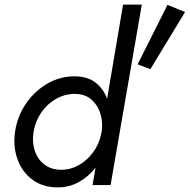

<svg xmlns="http://www.w3.org/2000/svg" viewBox="-20 -800 820 830"><path d="M45 -230Q36 -165 56 -110.5Q76 -56 120.5 -23Q165 10 230 10Q280 10 321.5 -13.5Q363 -37 393 -75L380 0H458L593 -780H512L443 -373Q427 -416 393.5 -442.5Q360 -469 306 -470Q241 -471 185.5 -439Q130 -407 92.5 -352.5Q55 -298 45 -230ZM125 -230Q133 -277 159 -314.5Q185 -352 224 -373.5Q263 -395 308 -394Q347 -393 373.5 -371Q400 -349 412.5 -313.5Q425 -278 420 -235L417 -219Q408 -176 382 -141Q356 -106 320.5 -86Q285 -66 246 -66Q202 -66 172.5 -88.5Q143 -111 130.5 -148Q118 -185 125 -230ZM704 -779 575 -522 630 -501 780 -748Z"/></svg>

Font: Jost* 400 Book Italic
Style: Italic
Weight: 400
Italic angle: -10°
Version: Version 3.200; ttfautohint (v0.97) -l 8 -r 50 -G 200 -x 14 -